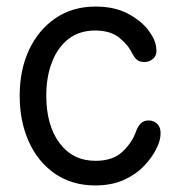

<svg xmlns="http://www.w3.org/2000/svg" viewBox="-20 -550 544 585"><path d="M270 15Q200 15 148 -20.5Q96 -56 68 -118Q40 -180 40 -258Q40 -337 68.5 -398Q97 -459 149 -494.5Q201 -530 271 -530Q329 -530 369.5 -508.5Q410 -487 432 -458Q454 -429 456 -404Q459 -383 447.5 -372Q436 -361 420 -361Q404 -361 396 -369Q388 -377 383 -387Q370 -414 343 -435.5Q316 -457 270 -457Q222 -457 189 -431.5Q156 -406 138.5 -361Q121 -316 121 -259Q121 -168 161.5 -114Q202 -60 271 -60Q324 -60 353.5 -88Q383 -116 395 -151Q400 -165 409 -174Q418 -183 433 -183Q450 -183 460.5 -171Q471 -159 469 -138Q468 -119 454.5 -93Q441 -67 416.5 -42Q392 -17 355.5 -1Q319 15 270 15Z"/></svg>

Font: National Park
Style: Regular
Weight: 400
Designer: Andrea Herstowski, Ben Hoepner
Version: Version 1.009